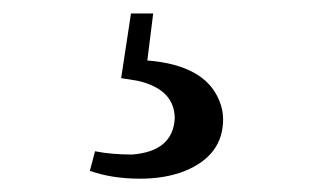

<svg xmlns="http://www.w3.org/2000/svg" viewBox="-20 -23 481 287"><path d="M209 -2.9 200.2 67.4Q286.1 74.2 307.6 127Q313.5 140.6 313.5 155.3Q313.5 209 256.8 232.4Q227.5 244.1 189.5 244.1Q147.5 244.1 114.3 232.4L122.1 203.1Q146.5 208 177.7 208Q238.3 203.1 241.2 154.3Q241.2 110.4 185.5 97.7Q173.8 95.7 161.1 93.8L175.8 -2.9Z"/></svg>

Font: GenYoMin JP SemiBold
Style: Regular
Weight: 600
Version: Version 1.001;PS 1;hotconv 16.6.51;makeotf.lib2.5.65220 DEVE